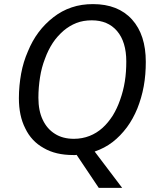

<svg xmlns="http://www.w3.org/2000/svg" viewBox="-20 -745 761 935"><path d="M461 170 353 9C350 10 348 10 345 10C342 10 340 10 337 10C280 10 232 -1 193 -24C153 -46 123 -78 103 -120C82 -161 72 -210 72 -267C72 -308 76 -348 83 -387C90 -425 101 -461 116 -495C130 -529 147 -560 168 -588C189 -616 213 -640 240 -661C267 -682 296 -698 329 -709C361 -720 396 -725 433 -725C514 -725 578 -700 623 -650C668 -600 690 -531 690 -444C690 -403 687 -363 680 -325C673 -286 662 -250 649 -217C635 -183 618 -152 598 -125C577 -97 554 -73 528 -53C502 -33 473 -18 441 -7L575 170H461ZM340 -69C367 -69 393 -74 416 -83C439 -92 460 -105 479 -122C498 -139 514 -159 529 -182C543 -205 555 -230 565 -259C575 -287 583 -317 588 -349C593 -380 595 -413 595 -446C595 -509 580 -559 550 -594C520 -629 479 -646 427 -646C400 -646 375 -642 352 -633C329 -624 308 -611 289 -595C270 -578 252 -559 237 -536C222 -513 209 -487 199 -459C188 -431 180 -401 175 -369C170 -337 167 -304 167 -269C167 -227 174 -191 188 -162C202 -132 222 -109 248 -93C273 -77 304 -69 340 -69Z"/></svg>

Font: NameLogos Sans
Style: Italic
Weight: 500
Version: Version 0.1